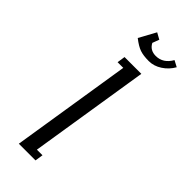

<svg xmlns="http://www.w3.org/2000/svg" viewBox="-223 -694 723 723"><g transform="rotate(45 138.5 -332.5)"><path d="M60.1 0 136.2 -480H106L110.8 -512.2H200.2L124 -32.2H153.8L148.9 0ZM95.2 -598.1 131.8 -665 157.2 -650.9 147 -624Q160.2 -598.1 190.9 -598.1Q230 -598.1 252 -637.2L276.9 -624Q262.2 -598.1 237.5 -582Q212.9 -565.9 186 -565.9Q156.7 -565.9 138.4 -572.3Q120.1 -578.6 95.2 -598.1Z"/></g></svg>

Font: Gawaa
Style: Italic
Weight: 400
Designer: T. Christopher White
Version: Version 1.0